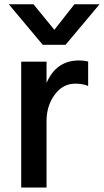

<svg xmlns="http://www.w3.org/2000/svg" viewBox="-20 -840 480 888"><path d="M20.5 -820.3H134.8L231.4 -702.1L324.2 -820.3H440.4L283.2 -632.8H177.7ZM78.1 27.3V-554.7H195.3V-456.1Q239.3 -560.5 346.7 -560.5Q366.2 -560.5 387.7 -555.7V-442.4Q362.3 -453.1 328.1 -453.1Q270.5 -453.1 232.9 -401.9Q195.3 -350.6 195.3 -280.3V27.3Z"/></svg>

Font: GenEi M Gothic v2 Medium
Style: Regular
Weight: 500
Version: Version 2.0